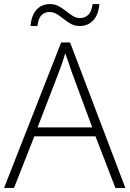

<svg xmlns="http://www.w3.org/2000/svg" viewBox="-20 -925 638 945"><path d="M548 0 450 -254H149L49 0H0L281 -716H325L597 0ZM334 -568Q329 -584 319.5 -611Q310 -638 301 -663Q294 -637 285 -612Q276 -587 269 -568L165 -298H434ZM130 -797Q135 -850 160 -877.5Q185 -905 226 -905Q250 -905 269 -894.5Q288 -884 305 -870.5Q322 -857 338.5 -846.5Q355 -836 374 -836Q396 -836 413 -850.5Q430 -865 436 -905H469Q465 -853 439 -825Q413 -797 372 -797Q348 -797 329 -807.5Q310 -818 293.5 -831.5Q277 -845 260 -855.5Q243 -866 223 -866Q202 -866 185.5 -851.5Q169 -837 164 -797Z"/></svg>

Font: Noto Sans Thaana ExtraLight
Style: Regular
Weight: 200
Designer: David Williams
Foundry: Google Inc.
Version: Version 3.001; ttfautohint (v1.8.4.7-5d5b)